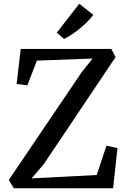

<svg xmlns="http://www.w3.org/2000/svg" viewBox="-20 -1008 686 1028"><path d="M54 0 27 -44.5 417.5 -621.5 475.5 -694.5 177.5 -683.5 126.5 -551 69 -558.5 91 -746H576L599 -702.5L214 -128.5L149 -53L498 -71L550 -228L609 -215L585.5 0ZM322.5 -800 284 -833 404.5 -988 479.5 -928.5Q466.5 -910.5 447.2 -891.2Q428 -872 406 -854.2Q384 -836.5 362.8 -822.2Q341.5 -808 323.5 -800Z"/></svg>

Font: Merriweather Light 18pt
Style: Regular
Weight: 400
Version: Version 2.100